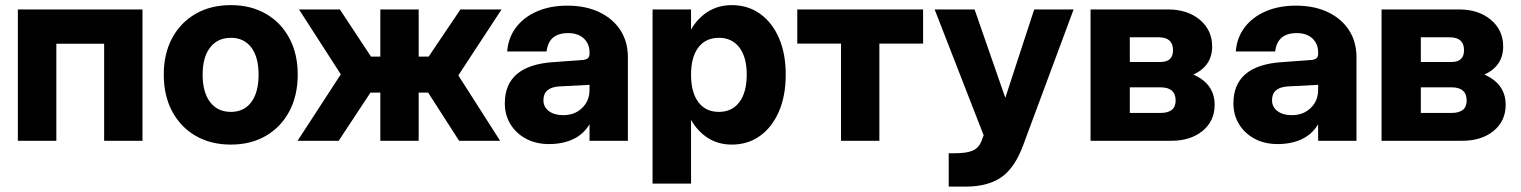

<svg xmlns="http://www.w3.org/2000/svg" viewBox="-20 -536 5790 731"><path d="M48 -500H522.5V0H376.5V-369.5H194.5V0H48Z M603.5 -252Q603.5 -331.5 635.5 -391Q667.5 -450.5 725 -483.5Q782.5 -516.5 859 -516.5Q935 -516.5 992.2 -483.5Q1049.5 -450.5 1081.5 -391Q1113.5 -331.5 1113.5 -252Q1113.5 -172 1081.5 -112Q1049.5 -52 992.2 -18.8Q935 14.5 859 14.5Q782.5 14.5 725 -18.8Q667.5 -52 635.5 -112Q603.5 -172 603.5 -252ZM964.5 -252Q964.5 -318.5 936.8 -355.2Q909 -392 859 -392Q808.5 -392 780 -355.2Q751.5 -318.5 751.5 -252Q751.5 -184.5 780 -147.2Q808.5 -110 859 -110Q909 -110 936.8 -147.2Q964.5 -184.5 964.5 -252Z M1428 -500H1574V-320.5H1612L1733 -500H1889.5L1725 -249L1884 0H1728L1610 -183.5H1574V0H1428V-183.5H1390.5L1269.5 0H1113L1277.5 -253L1118.5 -500H1274L1392.5 -320.5H1428Z M2370.5 -318.5V0H2224.5V-63Q2201.5 -24.5 2162 -6Q2122.5 12.5 2070 12.5Q2021 12.5 1983.2 -7.5Q1945.5 -27.5 1923.8 -62.5Q1902 -97.5 1902 -142.5Q1902 -287.5 2087.5 -299.5L2197 -307.5Q2224.5 -309 2224.5 -330V-337Q2224.5 -369 2202.8 -389.5Q2181 -410 2143 -410Q2069 -410 2061 -340H1911Q1915 -392.5 1944.8 -431.8Q1974.5 -471 2024.8 -492.8Q2075 -514.5 2140 -514.5Q2209.5 -514.5 2261.2 -490Q2313 -465.5 2341.8 -421.5Q2370.5 -377.5 2370.5 -318.5ZM2049 -154.5Q2049 -128.5 2069.8 -113Q2090.5 -97.5 2124 -97.5Q2168 -97.5 2196.2 -124.8Q2224.5 -152 2224.5 -194V-213L2110 -207Q2049 -203.5 2049 -154.5Z M2464.5 -500H2611V-423.5Q2636.5 -467.5 2676 -492Q2715.5 -516.5 2766 -516.5Q2827.5 -516.5 2873.8 -483.5Q2920 -450.5 2945.8 -391Q2971.5 -331.5 2971.5 -252Q2971.5 -172 2945.8 -112Q2920 -52 2873.8 -18.8Q2827.5 14.5 2766 14.5Q2715.5 14.5 2676 -10.2Q2636.5 -35 2611 -79.5V163H2464.5ZM2823 -252Q2823 -318.5 2795 -355.2Q2767 -392 2717 -392Q2666.5 -392 2638.8 -355.2Q2611 -318.5 2611 -252Q2611 -184.5 2638.8 -147.2Q2666.5 -110 2717 -110Q2767 -110 2795 -147.2Q2823 -184.5 2823 -252Z M3494.5 -500V-370H3328V0H3182V-370H3015.5V-500Z M3592 47.5H3614Q3659.5 47.5 3682.5 37.8Q3705.5 28 3716 3L3725 -21L3538.5 -500H3690.5L3807.5 -163.5L3917.5 -500H4067.5L3876 15.5Q3844 103 3792.5 138.8Q3741 174.5 3656 174.5H3592Z M4523.5 -252Q4604.5 -216.5 4604.5 -137Q4604.5 -75.5 4558.8 -37.8Q4513 0 4439 0H4132V-500H4427.5Q4501 -500 4548 -460.8Q4595 -421.5 4595 -359Q4595 -285 4523.5 -252ZM4398.5 -300Q4446 -300 4446 -345Q4446 -394 4391.5 -394H4281.5V-300ZM4398 -106Q4456 -106 4456 -153Q4456 -203.5 4398.5 -203.5H4281.5V-106Z M5144.5 -318.5V0H4998.5V-63Q4975.5 -24.5 4936 -6Q4896.5 12.5 4844 12.5Q4795 12.5 4757.2 -7.5Q4719.5 -27.5 4697.8 -62.5Q4676 -97.5 4676 -142.5Q4676 -287.5 4861.5 -299.5L4971 -307.5Q4998.5 -309 4998.5 -330V-337Q4998.5 -369 4976.8 -389.5Q4955 -410 4917 -410Q4843 -410 4835 -340H4685Q4689 -392.5 4718.8 -431.8Q4748.5 -471 4798.8 -492.8Q4849 -514.5 4914 -514.5Q4983.5 -514.5 5035.2 -490Q5087 -465.5 5115.8 -421.5Q5144.5 -377.5 5144.5 -318.5ZM4823 -154.5Q4823 -128.5 4843.8 -113Q4864.5 -97.5 4898 -97.5Q4942 -97.5 4970.2 -124.8Q4998.5 -152 4998.5 -194V-213L4884 -207Q4823 -203.5 4823 -154.5Z M5631.5 -252Q5712.5 -216.5 5712.5 -137Q5712.5 -75.5 5666.8 -37.8Q5621 0 5547 0H5240V-500H5535.5Q5609 -500 5656 -460.8Q5703 -421.5 5703 -359Q5703 -285 5631.5 -252ZM5506.5 -300Q5554 -300 5554 -345Q5554 -394 5499.5 -394H5389.5V-300ZM5506 -106Q5564 -106 5564 -153Q5564 -203.5 5506.5 -203.5H5389.5V-106Z"/></svg>

Font: Overused Grotesk
Style: Bold
Weight: 710
Version: Version 0.004